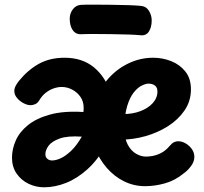

<svg xmlns="http://www.w3.org/2000/svg" viewBox="-20 -797 880 828"><path d="M149.4 -364.4Q142.4 -352.4 131.9 -347.9Q121.4 -343.4 112.4 -343.4Q97.6 -343.4 81.1 -352.2Q64.6 -360.9 53.1 -374.9Q41.7 -388.9 41.7 -404Q41.7 -415 47.2 -426Q52.7 -437 61.7 -448Q99.7 -495 147.1 -521.5Q194.6 -548 258.3 -548Q334.9 -548 385.1 -506.6Q435.3 -465.2 459.7 -391L437.7 -172Q402.4 -108.1 357.6 -67.6Q312.7 -27.1 264.7 -8.2Q216.8 10.7 170 10.7Q135.1 10.7 103.3 -4.4Q71.6 -19.6 51.6 -48.5Q31.7 -77.4 31.7 -116.9Q31.7 -154 47.9 -190.9Q64.1 -227.8 100.5 -257.3Q136.9 -286.8 195.8 -303Q254.8 -319.2 339.7 -314Q340.7 -321.7 340.7 -326Q340.7 -330.3 340.7 -333Q340.7 -359.6 326.8 -379.4Q313 -399.2 291.3 -410.6Q269.6 -422 246.1 -422Q229.2 -422 211.2 -415.7Q193.1 -409.3 177.2 -396.9Q161.2 -384.4 149.4 -364.4ZM175.7 -132.1Q175.7 -119.1 184.1 -112.1Q192.4 -105 204.6 -105Q221 -105 242.1 -114.6Q263.2 -124.2 286.9 -146.8Q310.7 -169.3 332.7 -207.7Q271.4 -211.9 237.3 -199.6Q203.1 -187.2 189.4 -168.3Q175.7 -149.4 175.7 -132.1ZM510.7 -305Q551.2 -305 584.8 -317.4Q618.4 -329.9 638.7 -352.3Q659 -374.7 659 -402.8Q659 -413.6 654.3 -421.1Q649.6 -428.6 641 -432.5Q632.4 -436.4 620.1 -436.4Q608.8 -436.4 591.2 -427.9Q573.7 -419.4 556.7 -398.1Q539.7 -376.8 528.2 -338.8Q516.7 -300.9 516.7 -242Q516.7 -199.2 531.2 -172.6Q545.7 -145.9 567.2 -133.8Q588.7 -121.7 608.7 -121.7Q640.7 -121.7 666.8 -133.3Q693 -145 711 -167Q722 -180 730.8 -183.9Q739.7 -187.9 747.6 -187.9Q764.8 -187.9 780.7 -178.6Q796.6 -169.3 807.4 -154.1Q818.2 -138.9 818.2 -120.4Q818.2 -99.8 803.4 -80.2Q788.6 -60.7 772.6 -49.7Q735.6 -18.7 691.6 -6.4Q647.7 5.9 605.7 5.9Q557.7 5.9 515.3 -14.9Q472.9 -35.7 440.2 -73.3Q407.6 -111 388.7 -160L395.7 -364Q412.1 -419.6 449.4 -460.6Q486.8 -501.7 536.4 -524.8Q586.1 -548 640.6 -548Q681.4 -548 718.8 -533.1Q756.1 -518.1 779.8 -488.1Q803.4 -458 803.4 -412Q803.4 -361 775.9 -320.8Q748.4 -280.7 704.1 -252.6Q659.7 -224.6 607.2 -209.8Q554.7 -195 503.7 -195Q485.7 -195 468.7 -196.5Q451.7 -198 440.7 -200L453.7 -309Q462.7 -308 478.2 -306.5Q493.7 -305 510.7 -305ZM329.7 -649.4Q306 -648.7 293.3 -667.5Q280.7 -686.3 280.7 -716.2Q280.7 -739.4 294.4 -757.3Q308.2 -775.1 329.7 -776.1Q347.7 -777.1 382.6 -777Q417.6 -776.9 457.9 -776.4Q498.3 -775.9 533.4 -774.8Q568.4 -773.7 586.4 -771.7Q610.3 -769.9 622.3 -750.4Q634.2 -731 634.2 -708.8Q634.2 -680.1 622.3 -661.3Q610.3 -642.4 586.4 -645Q568.4 -647 533.5 -648.1Q498.6 -649.2 458.1 -649.8Q417.6 -650.4 382.6 -650.4Q347.7 -650.4 329.7 -649.4Z"/></svg>

Font: Playpen Sans
Style: Regular
Weight: 400
Designer: Laura Meseguer, Veronika Burian, José Scaglione, Kostas Bartsokas, Vera Evstafieva, Tom Grace, Yorlmar Campos
Foundry: TypeTogether
Version: Version 2.000